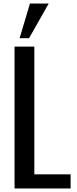

<svg xmlns="http://www.w3.org/2000/svg" viewBox="-20 -1076 437 1096"><path d="M63 0V-810H176V-81H383V0ZM92 -858 151 -1056H258L146 -858Z"/></svg>

Font: Oswald
Style: Regular
Weight: 400
Designer: Vernon Adams
Foundry: Vernon Adams
Version: Version 4.103; ttfautohint (v1.8.3)